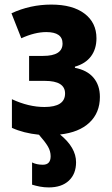

<svg xmlns="http://www.w3.org/2000/svg" viewBox="-20 -580 487 838"><path d="M201 102Q201 80 189.5 60Q178 40 150 8Q82 1 32 -22V-147Q105 -113 174 -113Q264 -113 264 -172Q264 -227 176 -227H107V-336H168Q253 -336 253 -390Q253 -440 182 -440Q132 -440 73 -413L30 -522Q112 -560 204 -560Q297 -560 349 -520.5Q401 -481 401 -413Q401 -366 377 -334Q353 -302 307 -289V-284Q360 -274 388 -241Q416 -208 416 -157Q416 -88 370.5 -45Q325 -2 242 7Q312 64 312 128Q312 179 280.5 208.5Q249 238 193 238Q173 238 154.5 234.5Q136 231 120 226V129Q140 139 167 139Q201 139 201 102Z"/></svg>

Font: Noto Sans Condensed ExtraBold
Style: Regular
Weight: 800
Width: 3
Designer: Monotype Design Team
Foundry: Monotype Imaging Inc.
Version: Version 2.013; ttfautohint (v1.8.4.7-5d5b)